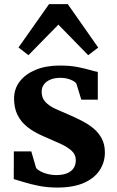

<svg xmlns="http://www.w3.org/2000/svg" viewBox="-20 -876 552 908"><path d="M251 11Q204.5 11 164.2 3Q124 -5 93.5 -14.5Q63 -24 45 -29L45.5 -160H128L150.5 -82.5Q156 -74 170.8 -66Q185.5 -58 205.2 -53Q225 -48 245 -48Q277.5 -48 298.2 -57Q319 -66 328.8 -81.8Q338.5 -97.5 338.5 -118Q338.5 -145 318.8 -163Q299 -181 264.5 -196.8Q230 -212.5 184.5 -232Q140.5 -251 109.8 -275.2Q79 -299.5 62.8 -332.5Q46.5 -365.5 46.5 -410Q46.5 -455.5 73.2 -490.5Q100 -525.5 148.5 -545.8Q197 -566 262.5 -566Q311 -566 345.5 -559.2Q380 -552.5 403.8 -545.5Q427.5 -538.5 442.5 -536V-404.5H364.5L341.5 -479.5Q337.5 -487 326.5 -493.2Q315.5 -499.5 300 -503.8Q284.5 -508 266 -508Q239 -508 218.8 -499.8Q198.5 -491.5 187.8 -476.8Q177 -462 177 -442Q177 -412.5 195 -393.5Q213 -374.5 242.2 -361.2Q271.5 -348 304.5 -334Q336 -320.5 366.8 -304.8Q397.5 -289 422 -268.8Q446.5 -248.5 461.2 -220.8Q476 -193 476 -155Q476 -108.5 451.2 -70.8Q426.5 -33 376.5 -11Q326.5 11 251 11ZM114.5 -615 67.5 -651.5 212 -856.5H300.5L444.5 -651L397 -615L256 -759.5Z"/></svg>

Font: Merriweather 24pt
Style: Bold
Weight: 700
Designer: Eben Sorkin
Foundry: Eben Sorkin
Version: Version 2.100